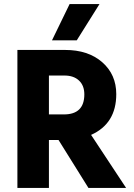

<svg xmlns="http://www.w3.org/2000/svg" viewBox="-20 -918 654 938"><path d="M295 -549H219V-359H292Q392 -359 392 -457Q392 -500 366 -524.5Q340 -549 295 -549ZM219 0H65V-674H298Q411 -674 479.5 -614Q548 -554 548 -458Q548 -314 425 -259L596 0H412L266 -234H219ZM355 -721H234L320 -898H466Z"/></svg>

Font: Hind Guntur
Style: Bold
Weight: 700
Designer: Manushi Parikh, Hitesh Malaviya
Foundry: Indian Type Foundry
Version: Version 1.002;PS 1.0;hotconv 1.0.86;makeotf.lib2.5.63406; tt